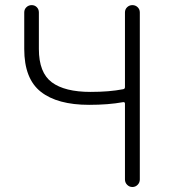

<svg xmlns="http://www.w3.org/2000/svg" viewBox="-20 -749 686 769"><path d="M480.5 -30.3V-334Q480.5 -340.8 472.7 -339.8Q414.1 -329.1 336.9 -329.1Q210 -329.1 143.6 -381.3Q77.1 -433.6 77.1 -552.7V-699.2Q77.1 -711.9 85.9 -720.2Q94.7 -728.5 106.9 -728.5Q119.1 -728.5 127.4 -720.2Q135.7 -711.9 135.7 -699.2V-552.7Q135.7 -458 187.5 -419.4Q239.3 -380.9 342.8 -380.9Q418 -380.9 472.7 -391.6Q480.5 -392.6 480.5 -400.4V-699.2Q480.5 -711.9 489.3 -720.2Q498 -728.5 510.3 -728.5Q522.5 -728.5 531.2 -720.2Q540 -711.9 540 -699.2V-30.3Q540 -17.6 531.2 -8.8Q522.5 0 510.3 0Q498 0 489.3 -8.8Q480.5 -17.6 480.5 -30.3Z"/></svg>

Font: Gen Jyuu Gothic Light
Style: Regular
Weight: 200
Designer: [Source Han Sans]
Ryoko NISHIZUKA  (kana & ideographs); Paul D. Hunt (Latin, Greek & Cyrillic); Wenlong ZHANG  (bopomofo
Version: Version 1.002.20150607